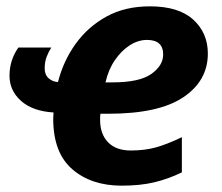

<svg xmlns="http://www.w3.org/2000/svg" viewBox="-20 -576 701 606"><path d="M364 10Q268 10 208 -42Q148 -94 148 -201Q148 -206 148.5 -213Q149 -220 149 -221Q83 -225 46.5 -257.5Q10 -290 10 -337Q10 -386 38 -426H142Q134 -414 127.5 -397.5Q121 -381 121 -360Q121 -340 133.5 -329Q146 -318 163 -317Q180 -384 219 -438Q258 -492 316.5 -524Q375 -556 453 -556Q544 -556 590 -514Q636 -472 636 -407Q636 -321 558.5 -269Q481 -217 322 -217H297Q296 -211 296 -206.5Q296 -202 296 -197Q296 -153 321 -127Q346 -101 393 -101Q436 -101 471 -110.5Q506 -120 554 -143V-32Q511 -11 466.5 -0.5Q422 10 364 10ZM313 -316H335Q420 -316 457.5 -342.5Q495 -369 495 -404Q495 -450 444 -450Q416 -450 389.5 -433Q363 -416 342.5 -386Q322 -356 313 -316Z"/></svg>

Font: BC Sans
Style: Bold Italic
Weight: 700
Italic angle: -12°
Designer: Monotype Design Team
Province of B.C.
Foundry: Monotype Imaging Inc.
Version: Version 2.000;GOOG;noto-source:20170915:90ef993387c0